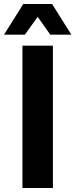

<svg xmlns="http://www.w3.org/2000/svg" viewBox="-38 -938 376 958"><path d="M74 0V-710H226V0ZM-18 -765 78 -918H222L318 -765H213L150 -854L86 -765Z"/></svg>

Font: Geist
Style: Bold
Weight: 400
Designer: Basement.studio, Andrés Briganti, Mateo Zaragoza
Foundry: Basement.studio, Vercel, Andrés Briganti, Guido Ferreyra, Mateo Zaragoza
Version: Version 1.401